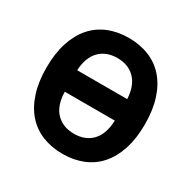

<svg xmlns="http://www.w3.org/2000/svg" viewBox="-160 -867 1034 1037"><g transform="rotate(30 357.0 -349.0)"><path d="M50 0ZM357 12Q288 12 231 -11Q174 -34 134 -79.5Q94 -125 72 -192.5Q50 -260 50 -349Q50 -438 72 -505.5Q94 -573 134 -618.5Q174 -664 231 -687Q288 -710 357 -710Q426 -710 483 -687Q540 -664 580 -618.5Q620 -573 642 -505.5Q664 -438 664 -349Q664 -260 642 -192.5Q620 -125 580 -79.5Q540 -34 483 -11Q426 12 357 12ZM357 -113Q427 -113 468.5 -156.5Q510 -200 513 -285H201Q203 -200 245 -156.5Q287 -113 357 -113ZM357 -585Q288 -585 246.5 -542.5Q205 -500 201 -419H513Q509 -500 467.5 -542.5Q426 -585 357 -585Z"/></g></svg>

Font: Aneliza ExtraBold
Style: Regular
Weight: 800
Designer: Mike Abbink, Paul van der Laan, Pieter van Rosmalen
Foundry: Bold Monday
Version: Version 3.001;September 8, 2019;FontCreator 11.5.0.2425 64-b